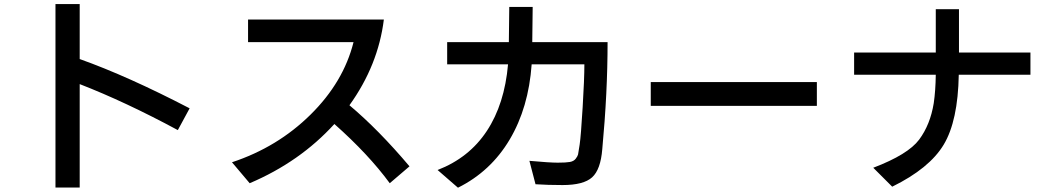

<svg xmlns="http://www.w3.org/2000/svg" viewBox="-20 -835 5040 921"><path d="M246.1 64.5V-815.4H362.3V-551.8Q592.8 -469.7 889.6 -315.4L833 -210.9Q583 -345.7 362.3 -431.6V64.5Z M1092.8 -56.6Q1311.5 -128.9 1469.7 -285.2Q1627.9 -441.4 1675.8 -632.8H1169.9V-741.2H1821.3Q1793.9 -521.5 1656.2 -330.1Q1795.9 -212.9 1944.3 -37.1L1849.6 43.9Q1748 -94.7 1584 -240.2Q1418.9 -58.6 1177.7 43.9Z M2079.1 -19.5Q2230.5 -78.1 2315.4 -207Q2400.4 -335.9 2417 -526.4H2125V-632.8H2420.9L2422.9 -801.8H2535.2L2533.2 -632.8H2894.5Q2894.5 -390.6 2869.1 -120.1Q2861.3 -21.5 2820.3 15.6Q2779.3 52.7 2678.7 52.7Q2607.4 52.7 2548.8 48.8L2519.5 -63.5Q2616.2 -54.7 2655.8 -54.7Q2695.3 -54.7 2713.9 -58.1Q2732.4 -61.5 2741.7 -73.7Q2751 -85.9 2752.9 -94.2Q2754.9 -102.5 2760.7 -142.6Q2766.6 -182.6 2774.9 -319.8Q2783.2 -457 2783.2 -526.4H2530.3Q2515.6 -318.4 2424.8 -165.5Q2334 -12.7 2176.8 65.4Z M3101.6 -327.1V-441.4H3898.4V-327.1Z M4077.1 -476.6V-583H4468.8V-791H4580.1V-583H4922.9V-476.6H4579.1Q4575.2 -254.9 4506.8 -141.1Q4438.5 -27.3 4259.8 60.5L4168.9 -30.3Q4335.9 -93.8 4389.2 -165.5Q4442.4 -237.3 4459 -339.8Q4467.8 -399.4 4468.8 -476.6Z"/></svg>

Font: GenEi M Gothic v2 Medium
Style: Regular
Weight: 500
Version: Version 2.0